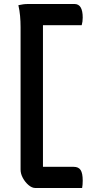

<svg xmlns="http://www.w3.org/2000/svg" viewBox="-20 -780 490 961"><path d="M391 161H157Q140 161 123 146.5Q106 132 94.5 111Q83 90 83 69V-644Q83 -673 80.5 -700.5Q78 -728 72 -754Q85 -757 96.5 -758.5Q108 -760 122 -760H353Q394 -760 394 -692Q394 -671 389 -654H195V55H349Q373 55 383.5 71Q394 87 394 124Q394 146 391 161Z"/></svg>

Font: Recursive Sn Csl St Med
Style: Regular
Weight: 500
Version: Version 1.079;hotconv 1.0.112;makeotfexe 2.5.65598; ttfautoh